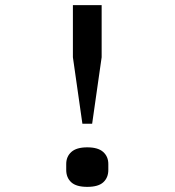

<svg xmlns="http://www.w3.org/2000/svg" viewBox="-20 -718 680 748"><path d="M301 -236 264 -495V-698H376V-495L339 -236ZM238 -79Q238 -108 258 -126Q278 -144 320 -144Q362 -144 382 -126Q402 -108 402 -79V-56Q402 -26 382.5 -8Q363 10 320 10Q277 10 257.5 -8Q238 -26 238 -56Z"/></svg>

Font: Writer Medium
Style: Regular
Weight: 500
Monospace: yes
Designer: Mike Abbink, Paul van der Laan, Pieter van Rosmalen
Foundry: Bold Monday
Version: Version 2.001 2020